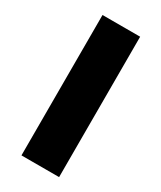

<svg xmlns="http://www.w3.org/2000/svg" viewBox="-181 -770 702 835"><g transform="rotate(30 170.0 -352.5)"><path d="M76 0V-705H265V0Z"/></g></svg>

Font: Nunito Sans 9pt Black
Style: Regular
Weight: 900
Version: Version 3.101;gftools[0.9.27]